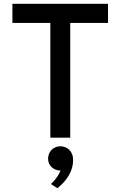

<svg xmlns="http://www.w3.org/2000/svg" viewBox="-20 -720 630 1004"><path d="M347.2 -600.1V0H243.2V-600.1H44.9V-700.2H544.9V-600.1ZM246.1 242.2Q252 236.8 259 229.5Q266.1 222.2 272.9 213.1Q279.8 204.1 285.9 193.6Q292 183.1 296.4 171.9Q282.7 171.9 271 167.2Q259.3 162.6 250.5 154.5Q241.7 146.5 236.6 135.3Q231.4 124 231.4 110.8Q231.4 95.7 236.6 83.5Q241.7 71.3 250.5 62.7Q259.3 54.2 271 49.6Q282.7 44.9 295.4 44.9Q309.1 44.9 321.3 49.8Q333.5 54.7 342.5 63.7Q351.6 72.8 356.9 86.2Q362.3 99.6 362.3 117.2Q362.3 157.7 341.1 195.1Q319.8 232.4 280.3 264.2Z"/></svg>

Font: Overpass
Style: Regular
Weight: 400
Designer: Delve Withrington
Foundry: Delve Fonts
Version: Version 1.001